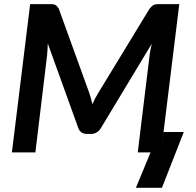

<svg xmlns="http://www.w3.org/2000/svg" viewBox="-20 -743 955 936"><path d="M876 -99.5H777.5L765 0L854 -723H756C750.3 -723 745.5 -722.8 741.5 -722.2C737.5 -721.8 733.8 -720.8 730.5 -719.2C727.2 -717.8 723.9 -715.6 720.8 -712.8C717.6 -709.9 714 -706.3 710 -702L458.5 -289C453.2 -280.3 448.2 -271.5 443.5 -262.5C438.8 -253.5 434.5 -244.3 430.5 -235C428.2 -244.3 425.8 -253.5 423.5 -262.5C421.2 -271.5 418.5 -280.3 415.5 -289L266 -702C263 -706.3 260.2 -709.9 257.5 -712.8C254.8 -715.6 252 -717.8 249 -719.2C246 -720.8 242.6 -721.8 238.8 -722.2C234.9 -722.8 230.2 -723 224.5 -723H127L38 0H152.5L209.5 -473C210.2 -481.3 210.8 -490.4 211.5 -500.2C212.2 -510.1 212.7 -520.3 213 -531L362 -118C365.3 -108.7 370.8 -101.7 378.2 -97C385.8 -92.3 394.7 -90 405 -90H422.5C432.8 -90 442.2 -92.3 450.5 -97C458.8 -101.7 465.8 -108.7 471.5 -118L720 -530C717.3 -519.3 715.1 -508.9 713.2 -498.8C711.4 -488.6 710 -479.3 709 -471L651.5 0H714L642.5 172.5H769.5Z"/></svg>

Font: Lato
Style: Bold Italic
Weight: 700
Italic angle: -7°
Designer: Lukasz Dziedzic
Foundry: tyPoland Lukasz Dziedzic
Version: Version 2.007; 2014-02-27